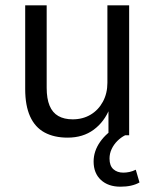

<svg xmlns="http://www.w3.org/2000/svg" viewBox="-20 -510 583 724"><path d="M235 9Q184 9 148 -10.5Q112 -30 93.5 -71Q75 -112 75 -174V-490H156V-179Q156 -138 167 -111.5Q178 -85 200 -72.5Q222 -60 254 -60Q292 -60 321.5 -77.5Q351 -95 368 -126.5Q385 -158 385 -198V-490H467V0H389V-102H394Q374 -51 333.5 -21Q293 9 235 9ZM434 194Q388 194 360.5 168.5Q333 143 333 99Q333 60 357.5 25Q382 -10 424 -33L452 0Q436 8 422.5 21.5Q409 35 401 52Q393 69 393 88Q393 115 407.5 128Q422 141 445 141Q456 141 468 138.5Q480 136 492 130L506 178Q492 186 474 190Q456 194 434 194Z"/></svg>

Font: Nunito Sans 10pt SemiCondensed
Style: Regular
Weight: 400
Width: 4
Designer: Vernon Adams
Foundry: Vernon Adams
Version: Version 3.101;gftools[0.9.27]